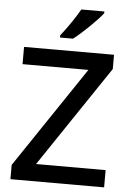

<svg xmlns="http://www.w3.org/2000/svg" viewBox="-62 -986 697 1031"><g transform="rotate(5 287.0 -470.5)"><path d="M458 -931V-941H334C309 -896 263 -830 233 -793V-781H303C351 -817 429 -894 458 -931ZM539 0V-93H164L530 -637V-714H45V-621H400L34 -77V0Z"/></g></svg>

Font: Noto Sans Arabic UI Md
Style: Regular
Weight: 500
Designer: Monotype Design Team, Nadine Chahine and Nizar Qandah
Foundry: Monotype Imaging Inc.
Version: Version 2.010